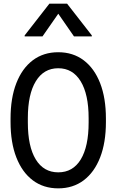

<svg xmlns="http://www.w3.org/2000/svg" viewBox="-20 -1019 640 1055"><path d="M38 -348.5V-367.5Q38 -480.5 69.8 -562Q101.5 -643.5 160.2 -687.8Q219 -732 300 -732Q381 -732 439.8 -687.8Q498.5 -643.5 530.2 -562Q562 -480.5 562 -367.5V-348.5Q562 -235.5 530.2 -154Q498.5 -72.5 439.8 -28.2Q381 16 300 16Q219 16 160.2 -28.2Q101.5 -72.5 69.8 -154Q38 -235.5 38 -348.5ZM467 -346V-370Q467 -501 423.2 -572.5Q379.5 -644 300 -644Q220.5 -644 176.8 -572.5Q133 -501 133 -370V-346Q133 -214 176.5 -143Q220 -72 300.2 -72Q380.5 -72 423.8 -143Q467 -214 467 -346ZM115.5 -819V-824.5L251.5 -999H348.5L484.5 -824.5V-819H386.5L289.5 -959H311L213.5 -819Z"/></svg>

Font: Google Sans Code
Style: Regular
Weight: 400
Monospace: yes
Designer: Google Sans Code Authors
Foundry: Google LLC
Version: Version 6.000